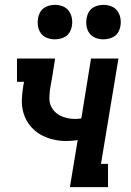

<svg xmlns="http://www.w3.org/2000/svg" viewBox="-20 -771 540 791"><path d="M268 0 300 -194Q288 -192 276.5 -191Q265 -190 253 -190Q224 -190 196 -197Q168 -204 144.5 -218Q121 -232 103.5 -254Q86 -276 77.5 -303Q69 -330 70 -359.5Q71 -389 76 -418L79 -434H50V-530H207Q202 -498 197 -466Q192 -434 186 -402Q184 -386 183.5 -369.5Q183 -353 188 -339Q193 -325 203.5 -313.5Q214 -302 227.5 -295Q241 -288 256.5 -284.5Q272 -281 288 -281Q294 -281 301 -281.5Q308 -282 315 -283L355 -530H468L396 -96H425V0ZM406 -609Q389 -609 373.5 -615Q358 -621 348.5 -634Q339 -647 336.5 -663.5Q334 -680 337 -697Q339 -709 345 -720Q351 -731 361 -738Q371 -745 383 -748Q395 -751 406 -751Q423 -751 438.5 -745Q454 -739 463.5 -726Q473 -713 476 -696.5Q479 -680 476 -663Q474 -651 468 -640Q462 -629 452 -622Q442 -615 430 -612Q418 -609 406 -609ZM206 -609Q189 -609 173.5 -615Q158 -621 148.5 -634Q139 -647 136.5 -663.5Q134 -680 137 -697Q139 -709 145 -720Q151 -731 161 -738Q171 -745 183 -748Q195 -751 206 -751Q223 -751 238.5 -745Q254 -739 263.5 -726Q273 -713 276 -696.5Q279 -680 276 -663Q274 -651 268 -640Q262 -629 252 -622Q242 -615 230 -612Q218 -609 206 -609Z"/></svg>

Font: Iosevka Slab
Style: Bold Italic
Weight: 700
Italic angle: -9°
Monospace: yes
Designer: Belleve Invis
Foundry: Belleve Invis
Version: Version 11.1.0; ttfautohint (v1.8.3)